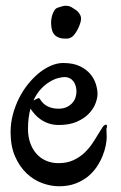

<svg xmlns="http://www.w3.org/2000/svg" viewBox="-20 -630 425 673"><path d="M353 -178.2Q353 -172.9 353.5 -165.5Q354 -158.2 354 -148.9Q354 -137.2 350.6 -119.9Q347.2 -102.5 339.6 -83.5Q332 -64.5 319.3 -45.4Q306.6 -26.4 288.1 -11.2Q269.5 3.9 244.4 13.4Q219.2 22.9 187 22.9Q158.2 22.9 128.2 12Q98.1 1 73.5 -22.2Q48.8 -45.4 33 -81.3Q17.1 -117.2 17.1 -167Q17.1 -198.2 25.1 -228.5Q33.2 -258.8 46.6 -285.6Q60.1 -312.5 78.4 -335.2Q96.7 -357.9 116.9 -374.3Q137.2 -390.6 158.9 -399.9Q180.7 -409.2 201.2 -409.2Q236.8 -409.2 260 -397.9Q283.2 -386.7 296.9 -370.1Q310.5 -353.5 316.2 -334.7Q321.8 -315.9 321.8 -300.8Q321.8 -286.1 314.7 -267.3Q307.6 -248.5 291.5 -231.7Q275.4 -214.8 249.5 -203.4Q223.6 -191.9 186 -191.9Q166 -191.9 150.1 -197.5Q134.3 -203.1 122.1 -211.7Q109.9 -220.2 101.3 -230.2Q92.8 -240.2 86.9 -249Q78.1 -218.8 78.1 -178.2Q78.1 -150.4 86.2 -128.2Q94.2 -106 108.4 -90.3Q122.6 -74.7 142.1 -66.4Q161.6 -58.1 185.1 -58.1Q214.4 -58.1 236.3 -68.1Q258.3 -78.1 274.7 -93.3Q291 -108.4 303 -126.2Q314.9 -144 323.7 -158.9Q332.5 -173.8 339.1 -183.6Q345.7 -193.4 352.1 -192.9Q355 -192.9 355 -188Q355 -185.5 354.5 -183.1Q354 -180.7 353 -178.2ZM206.1 -359.9Q197.3 -359.9 183.3 -356.2Q169.4 -352.5 154.1 -343.3Q138.7 -334 123.5 -318.1Q108.4 -302.2 97.2 -277.8Q104 -281.2 109.1 -283.7Q114.3 -286.1 116.2 -286.1Q117.2 -286.1 119.1 -284.2Q130.4 -265.1 147.2 -257.1Q164.1 -249 185.1 -249Q201.7 -249 213.6 -254.6Q225.6 -260.3 233.4 -269Q241.2 -277.8 244.6 -288.3Q248 -298.8 248 -309.1Q248 -331.1 236.8 -345.5Q225.6 -359.9 206.1 -359.9ZM159.2 -545.9Q158.7 -553.2 159.9 -562Q161.1 -570.8 163.8 -579.1Q166.5 -587.4 170.9 -594Q175.3 -600.6 182.1 -603Q190.4 -606 197.8 -607.9Q205.1 -609.9 210.4 -609.9Q220.2 -609.9 226.8 -606.7Q233.4 -603.5 240.2 -598.6Q251 -592.8 257.6 -583.3Q264.2 -573.7 264.2 -564.9Q264.2 -557.6 261 -547.9Q257.8 -538.1 252.9 -528.3Q248 -518.6 242.2 -510.7Q236.3 -502.9 231.4 -500Q223.1 -495.1 218 -494.9Q212.9 -494.6 208.5 -494.6Q185.5 -494.6 172.9 -506.3Q160.2 -518.1 159.2 -545.9Z"/></svg>

Font: Oregano
Style: Regular
Weight: 400
Version: Version 1.000